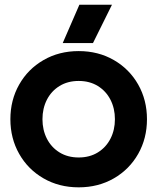

<svg xmlns="http://www.w3.org/2000/svg" viewBox="-20 -791 675 823"><path d="M610 -280Q610 -198 572.4 -131.5Q534.7 -65 468.1 -26.5Q401.4 12 317.3 12Q233.1 12 166.5 -26.5Q99.8 -65 62.2 -131.5Q24.5 -198 24.5 -280Q24.5 -362 62.2 -428.5Q99.8 -495 166.5 -533.5Q233.1 -572 317.3 -572Q401.4 -572 468.1 -533.5Q534.7 -495 572.4 -428.5Q610 -362 610 -280ZM317.3 -116Q364.2 -116 399.3 -137.6Q434.4 -159.2 453.5 -196.5Q472.6 -233.8 472.6 -280Q472.6 -326.2 453.5 -363.5Q434.4 -400.8 399.3 -422.4Q364.2 -444 317.3 -444Q270.3 -444 235.2 -422.4Q200.1 -400.8 181 -363.5Q162 -326.2 162 -280Q162 -233.8 181 -196.5Q200.1 -159.2 235.2 -137.6Q270.3 -116 317.3 -116ZM248.8 -606.3 320.2 -770.6H459.9L378.5 -606.3Z"/></svg>

Font: TASA Explorer VF
Style: Regular
Weight: 400
Designer: Weizhong Zhang
Foundry: Local Remote
Version: Version 1.000;Glyphs 3.2 (3192)